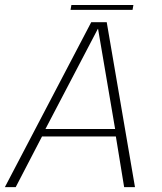

<svg xmlns="http://www.w3.org/2000/svg" viewBox="-40 -768 664 788"><path d="M-20 0H24.5L132.5 -208H435.5L469.5 0H514L398 -677H334.5ZM146.5 -238.5 361.5 -649.5H362.5L432.5 -238.5ZM249.5 -727.5H504L507.5 -747.5H253Z"/></svg>

Font: Anybody Thin ExtraLight
Style: Italic
Weight: 250
Italic angle: -10°
Version: Version 1.113;gftools[0.9.25]